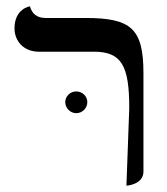

<svg xmlns="http://www.w3.org/2000/svg" viewBox="-20 -577 529 609"><path d="M381 12C381 12 435 9 435 -33V-344C435 -487 396 -520 250 -520H124C97 -520 81 -534 75 -557C75 -557 26 -550 26 -487C26 -446 56 -413 103 -413H278C366 -413 390 -368 390 -234ZM187 -253C187 -234 203 -218 222 -218C241 -218 257 -234 257 -253C257 -272 241 -287 222 -287C203 -287 187 -272 187 -253Z"/></svg>

Font: Libertinus Serif
Style: Regular
Weight: 400
Designer: Philipp H. Poll, Khaled Hosny
Foundry: Caleb Maclennan
Version: Version 7.050;RELEASE